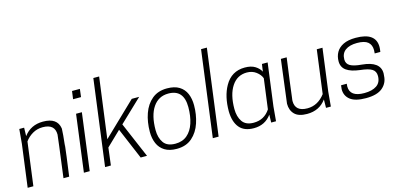

<svg xmlns="http://www.w3.org/2000/svg" viewBox="-70 -1258 3598 1725"><g transform="rotate(-15 1728.5 -395.5)"><path d="M404 0H351Q401 -381 401 -393Q401 -491 288 -491Q236 -491 193.5 -466Q151 -441 124 -403L71 0H18L70 -395L82 -530H127L125 -452Q190 -539 304 -539Q436 -539 452 -437V-429Q452 -396 438 -269L442 -293Q433 -209 404 0Z M595 0H541L610 -530H664ZM692 -663H618L628 -737H701Z M1128 0H1069L946 -291L812 -162L792 0H738L843 -800H897L822 -236L1128 -530H1197L987 -330Z M1404 9Q1336 9 1292.5 -18Q1249 -45 1228.5 -92.5Q1208 -140 1208 -200Q1208 -293 1235 -370Q1262 -447 1317.5 -493Q1373 -539 1457 -539Q1527 -539 1570.5 -512Q1614 -485 1634 -438Q1654 -391 1654 -330Q1654 -244 1628.5 -166.5Q1603 -89 1547.5 -40Q1492 9 1404 9ZM1404 -39Q1470 -39 1513.5 -76Q1557 -113 1578.5 -178Q1600 -243 1600 -327Q1600 -491 1457 -491Q1365 -491 1313.5 -415Q1262 -339 1262 -203Q1262 -132 1294.5 -85.5Q1327 -39 1404 -39Z M1794 0H1740L1845 -800H1899Z M2392 -530H2339ZM2121 9Q2031 9 1987 -44Q1943 -97 1941 -195Q1941 -334 1994 -428Q2056 -539 2181 -539Q2240 -539 2276.5 -516Q2313 -493 2329 -461L2339 -530H2392L2340 -135L2328 0H2283L2285 -73Q2226 9 2121 9ZM2132 -39Q2231 -39 2285 -122L2322 -402Q2309 -437 2273 -464Q2237 -491 2187 -491Q2097 -491 2046 -413.5Q1995 -336 1995 -203Q1995 -131 2027 -85Q2059 -39 2132 -39Z M2616 9Q2537 9 2500.5 -28Q2464 -65 2464 -126Q2464 -134 2515 -530H2569Q2534 -275 2521 -164Q2520 -157 2519 -150Q2518 -143 2518 -137Q2518 -39 2632 -39Q2729 -39 2796 -127L2849 -530H2902L2850 -135L2838 0H2793L2794 -78Q2731 9 2616 9Z M3164 9Q3064 9 3018 -27Q2972 -63 2972 -124L2976 -161H3029Q3027 -148 3027 -136Q3027 -39 3161 -39Q3234 -39 3276 -67.5Q3318 -96 3318 -157Q3318 -200 3285.5 -220.5Q3253 -241 3176 -249Q3094 -259 3052 -289Q3010 -319 3010 -374Q3010 -421 3031 -458Q3052 -495 3096.5 -517Q3141 -539 3212 -539Q3399 -539 3399 -405Q3399 -388 3395 -363L3394 -359H3342Q3344 -373 3344 -389Q3344 -439 3313 -465Q3282 -491 3212 -491Q3142 -491 3103 -462Q3064 -433 3064 -377Q3064 -337 3097.5 -317.5Q3131 -298 3205 -292Q3373 -277 3373 -166L3371 -142Q3368 -76 3318 -33.5Q3268 9 3164 9Z"/></g></svg>

Font: Tanohe Sans Light
Style: Italic
Weight: 300
Designer: Village Type and Design LLC & Cristiano Sobral
Foundry: Cooper Hewitt Smithsonian Design Museum
Version: Version 1.00;September 29, 2021;FontCreator 13.0.0.2655 64-b